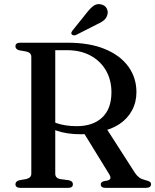

<svg xmlns="http://www.w3.org/2000/svg" viewBox="-20 -906 749 926"><path d="M638 -461.5Q638 -413 616.5 -373.2Q595 -333.5 555.5 -307.2Q516 -281 462.5 -271.5Q446 -268.5 431.2 -265.5Q416.5 -262.5 401.5 -260.5Q386.5 -258.5 369 -258.5Q337 -258.5 307.8 -262.8Q278.5 -267 253.8 -275.5Q229 -284 211 -295.5L215 -330.5Q230 -320 251.5 -312.5Q273 -305 298.2 -301.2Q323.5 -297.5 350 -297.5Q428.5 -297.5 473 -339.5Q517.5 -381.5 517.5 -461Q517.5 -520 491.2 -565.8Q465 -611.5 416.8 -637.8Q368.5 -664 302.5 -664H246.5V-68.5Q246.5 -58 252.2 -51.5Q258 -45 269 -42.5L313.5 -36.5Q324 -33 327.8 -28.8Q331.5 -24.5 331.5 -17Q331.5 0 308.5 0H77.5Q66 0 60.2 -4.8Q54.5 -9.5 54.5 -17Q54.5 -31.5 72.5 -36.5L106.5 -42.5Q118.5 -45.5 124.8 -51.8Q131 -58 131 -68.5V-631.5Q131 -642 124.8 -648.5Q118.5 -655 106.5 -657.5L72.5 -663.5Q54.5 -668.5 54.5 -683Q54.5 -691 60.2 -695.5Q66 -700 77.5 -700H306Q412.5 -700 486.5 -669.2Q560.5 -638.5 599.2 -584.8Q638 -531 638 -461.5ZM378 -275 492 -288.5 631 -72Q641 -57.5 652 -49.5Q663 -41.5 682 -37Q698 -33 703.2 -28.8Q708.5 -24.5 708.5 -17Q708.5 -9.5 702.5 -4.8Q696.5 0 684.5 0H489Q466 0 466 -17Q466 -22.5 469.5 -26Q473 -29.5 480 -32L499.5 -35.5Q511 -39 512.5 -46.2Q514 -53.5 506.5 -66ZM396.5 -842Q414 -865 430.2 -877.2Q446.5 -889.5 467 -885Q485.5 -881 493.8 -866.8Q502 -852.5 498.5 -838Q495 -819.5 480.8 -808Q466.5 -796.5 443.5 -786.5L347 -737.5Q342 -735 336 -735.5Q330 -736 326.5 -739.5Q322.5 -744 324.2 -749Q326 -754 329.5 -758.5Z"/></svg>

Font: Fraunces 24pt
Style: Regular
Weight: 400
Version: Version 1.000;[b76b70a41]